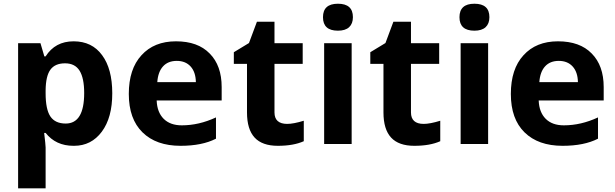

<svg xmlns="http://www.w3.org/2000/svg" viewBox="-20 -780 3333 1040"><path d="M227.1 -474.6Q278.8 -556.2 378.7 -556.2Q478.5 -556.2 533.2 -481Q587.9 -407.2 588.1 -275.1Q588.4 -143.1 531.5 -66.7Q474.6 9.8 381.3 9.8Q379.9 9.8 377.9 9.8Q282.2 9.8 227.1 -60.1H219.2Q227.1 5.9 227.1 19V240.2H78.1V-545.9H199.2L220.2 -474.6ZM227.1 -274.9Q227.1 -187.5 252.9 -149.2Q278.8 -110.8 335.9 -110.8Q436 -110.8 436 -275.9Q436 -356.9 411.1 -397Q386.2 -437 332.3 -437Q278.3 -437 253.2 -402.8Q228 -368.7 227.1 -291Z M1149.9 -28.8Q1074.7 9.8 958 9.8Q826.2 9.8 752 -63Q677.7 -135.7 677.7 -271Q677.7 -406.2 746.1 -480.5Q814.5 -556.2 933.1 -556.2Q1051.8 -556.2 1115.7 -490.2Q1180.7 -424.8 1180.7 -308.1V-235.8H828.6Q831.1 -171.9 866.5 -136.5Q901.9 -101.1 964.8 -101.1Q1057.6 -101.1 1149.9 -144ZM832 -335H1041Q1040 -389.6 1012.5 -419.9Q984.9 -450.2 937.5 -450.2Q890.1 -450.2 863 -420.4Q835.9 -390.6 832 -335Z M1466.8 -545.9H1619.6V-434.1H1466.8V-170.9Q1466.8 -140.1 1484.1 -124.5Q1501.5 -108.9 1535.6 -108.9Q1569.8 -108.9 1625.5 -126V-15.1Q1569.8 9.8 1485.1 9.8Q1400.4 9.8 1359.1 -34.9Q1317.9 -79.6 1317.9 -170.9V-434.1H1246.6V-497.1L1328.6 -546.9L1371.6 -662.1H1466.8Z M1891.6 -687Q1891.6 -651.9 1871.1 -632.8Q1850.6 -613.8 1810.5 -613.8Q1729.5 -613.8 1729.5 -686.8Q1729.5 -759.8 1810.5 -759.8Q1891.6 -759.8 1891.6 -687ZM1884.8 0H1735.8V-545.9H1884.8Z M2206.1 -545.9H2358.9V-434.1H2206.1V-170.9Q2206.1 -140.1 2223.4 -124.5Q2240.7 -108.9 2274.9 -108.9Q2309.1 -108.9 2364.7 -126V-15.1Q2309.1 9.8 2224.4 9.8Q2139.6 9.8 2098.4 -34.9Q2057.1 -79.6 2057.1 -170.9V-434.1H1985.8V-497.1L2067.9 -546.9L2110.8 -662.1H2206.1Z M2630.9 -687Q2630.9 -651.9 2610.4 -632.8Q2589.8 -613.8 2549.8 -613.8Q2468.8 -613.8 2468.8 -686.8Q2468.8 -759.8 2549.8 -759.8Q2630.9 -759.8 2630.9 -687ZM2624 0H2475.1V-545.9H2624Z M3219.2 -28.8Q3144 9.8 3027.3 9.8Q2895.5 9.8 2821.3 -63Q2747.1 -135.7 2747.1 -271Q2747.1 -406.2 2815.4 -480.5Q2883.8 -556.2 3002.4 -556.2Q3121.1 -556.2 3185.1 -490.2Q3250 -424.8 3250 -308.1V-235.8H2897.9Q2900.4 -171.9 2935.8 -136.5Q2971.2 -101.1 3034.2 -101.1Q3127 -101.1 3219.2 -144ZM2901.4 -335H3110.4Q3109.4 -389.6 3081.8 -419.9Q3054.2 -450.2 3006.8 -450.2Q2959.5 -450.2 2932.4 -420.4Q2905.3 -390.6 2901.4 -335Z"/></svg>

Font: Open Sans Hebrew
Style: Bold
Weight: 700
Foundry: Ascender Corporation, Yanek Iontef
Version: Version 2.001;PS 002.001;hotconv 1.0.70;makeotf.lib2.5.58329